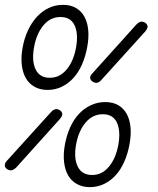

<svg xmlns="http://www.w3.org/2000/svg" viewBox="-29 -760 649 790"><path d="M341 10Q310 10 287 -3Q264 -16 251 -39Q238 -62 234.5 -94Q231 -126 238 -165Q245 -203 259.5 -235.5Q274 -268 295.5 -291Q317 -314 344.5 -327Q372 -340 404 -340Q436 -340 458 -327Q480 -314 492.5 -291Q505 -268 508 -236.5Q511 -205 504 -167Q497 -128 482.5 -95Q468 -62 447 -39Q426 -16 399 -3Q372 10 341 10ZM350 -40Q391 -40 419.5 -74.5Q448 -109 458 -165Q468 -221 452 -255.5Q436 -290 394 -290Q352 -290 323 -255.5Q294 -221 284 -165Q274 -109 291 -74.5Q308 -40 350 -40ZM167 -390Q136 -390 113 -403Q90 -416 77 -439Q64 -462 60.5 -494Q57 -526 64 -564Q71 -603 86 -635Q101 -667 122.5 -690.5Q144 -714 171 -727Q198 -740 230 -740Q262 -740 284 -727Q306 -714 318.5 -691Q331 -668 334 -636.5Q337 -605 330 -567Q323 -528 308.5 -495Q294 -462 273 -439Q252 -416 225 -403Q198 -390 167 -390ZM176 -440Q217 -440 245.5 -474.5Q274 -509 284 -565Q294 -621 278 -655.5Q262 -690 220 -690Q178 -690 149.5 -655.5Q121 -621 111 -565Q101 -509 117.5 -474.5Q134 -440 176 -440ZM181 -299Q186 -305 192 -308Q198 -311 203 -311Q208 -311 212.5 -309Q217 -307 220.5 -304Q224 -301 226 -296.5Q228 -292 227 -287Q226 -283 224 -279.5Q222 -276 218 -271L38 -71Q32 -65 26 -62Q20 -59 15 -59Q11 -59 6 -61Q1 -63 -2.5 -66Q-6 -69 -8 -73.5Q-10 -78 -9 -83Q-8 -87 -6.5 -90.5Q-5 -94 -1 -98ZM532 -659Q538 -665 543.5 -668Q549 -671 554 -671Q559 -671 563.5 -669Q568 -667 571.5 -664Q575 -661 577 -656.5Q579 -652 578 -647Q577 -643 575 -639.5Q573 -636 569 -631L388 -431Q383 -425 377.5 -422Q372 -419 367 -419Q363 -419 358 -421Q353 -423 349.5 -426Q346 -429 343.5 -433.5Q341 -438 342 -443Q343 -447 345 -450.5Q347 -454 351 -458Z"/></svg>

Font: Maple Mono Thin
Style: Italic
Weight: 250
Italic angle: -10°
Monospace: yes
Designer: subframe7536
Version: Version 7.000